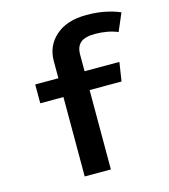

<svg xmlns="http://www.w3.org/2000/svg" viewBox="-114 -865 843 956"><g transform="rotate(-15 307.5 -387.0)"><path d="M419.5 -774.4Q473.8 -774.4 515.6 -765.6Q557.4 -756.9 592.3 -742.1L553.3 -650.8Q526.2 -662.1 496.4 -667.2Q466.7 -672.3 436.9 -672.3Q386.2 -672.3 362.6 -653.1Q339 -633.8 339 -591.8V-506.2H518.5L503.6 -409.2H339V0H204.1V-409.2H84.6V-506.2H204.1V-594.9Q204.1 -673.3 261.3 -723.8Q318.5 -774.4 419.5 -774.4Z"/></g></svg>

Font: Fira Code SemiBold
Style: Regular
Weight: 600
Designer: Carrois Corporate, Edenspiekermann AG, Nikita Prokopov
Foundry: Carrois Corporate, Edenspiekermann AG, Nikita Prokopov
Version: Version 6.002